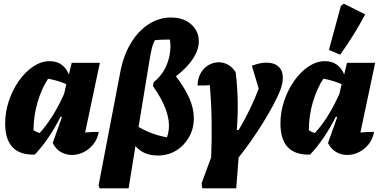

<svg xmlns="http://www.w3.org/2000/svg" viewBox="-20 -833 2075 1042"><path d="M169 6Q8 11 8 -163Q8 -226 28.5 -286.5Q49 -347 83.5 -395.5Q118 -444 161 -472.5Q204 -501 249 -501Q324 -501 354 -429L369 -492H522L442 -114Q486 -118 516 -117Q509 -78 486.5 -50Q464 -22 433.5 -7Q403 8 371 8Q339 8 311 -7.5Q283 -23 266 -57L316 -197L309 -200Q247 -77 169 6ZM162 -126Q178 -116 195 -111Q270 -193 328 -324L340 -376Q295 -396 241 -406Q204 -349 183 -275.5Q162 -202 162 -126Z M521 189 515 173 633 -443Q650 -532 690 -598.5Q730 -665 786.5 -701.5Q843 -738 908 -738Q976 -738 1017.5 -701Q1059 -664 1059 -608Q1059 -564 1028.5 -516Q998 -468 935 -419Q986 -351 1009 -296.5Q1032 -242 1032 -192Q1032 -135 1006 -89Q980 -43 936 -16Q892 11 836 11Q759 11 715 -40L678 189ZM790 -498 732 -144Q806 -101 886 -88Q897 -118 897 -151Q897 -196 876 -249Q855 -302 810 -366L814 -387Q859 -423 882 -474.5Q905 -526 905 -582Q905 -601 902 -618Q894 -618 884 -618Q847 -618 821 -615Q810 -596 803.5 -568.5Q797 -541 790 -498Z M1275 -127Q1342 -240 1384 -352L1347 -476Q1370 -485 1389.5 -489Q1409 -493 1426 -493Q1468 -493 1491.5 -471.5Q1515 -450 1515 -410Q1515 -396 1511.5 -379Q1508 -362 1501 -343Q1487 -308 1462.5 -262Q1438 -216 1407 -166Q1376 -116 1341.5 -67Q1307 -18 1275 22L1262 189H1078L1074 162L1126 21Q1130 -79 1128.5 -177Q1127 -275 1119 -371Q1093 -368 1052 -369Q1053 -408 1069.5 -436.5Q1086 -465 1112 -480Q1138 -495 1167 -495Q1193 -495 1217 -482Q1241 -469 1259 -441Q1278 -286 1265 -127Z M1663 6Q1502 11 1502 -163Q1502 -226 1522.5 -286.5Q1543 -347 1577.5 -395.5Q1612 -444 1655 -472.5Q1698 -501 1743 -501Q1818 -501 1848 -429L1863 -492H2016L1936 -114Q1980 -118 2010 -117Q2003 -78 1980.5 -50Q1958 -22 1927.5 -7Q1897 8 1865 8Q1833 8 1805 -7.5Q1777 -23 1760 -57L1810 -197L1803 -200Q1741 -77 1663 6ZM1656 -126Q1672 -116 1689 -111Q1764 -193 1822 -324L1834 -376Q1789 -396 1735 -406Q1698 -349 1677 -275.5Q1656 -202 1656 -126ZM1826 -536 1765 -562 1830 -801 1846 -813 1962 -755Q1902 -642 1826 -536Z"/></svg>

Font: Piazzolla ExtraBold
Style: Italic
Weight: 800
Italic angle: -11.3°
Designer: Juan Pablo del Peral
Foundry: Huerta Tipografica
Version: Version 1.330